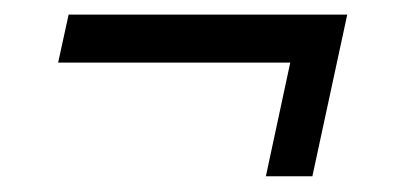

<svg xmlns="http://www.w3.org/2000/svg" viewBox="-20 -438 531 256"><path d="M334.5 -203 367 -354.5H57.5L71.5 -418.5H443L396.5 -203Z"/></svg>

Font: Besley* Narrow Medium
Style: Italic
Weight: 500
Width: 4
Italic angle: -13°
Designer: Owen Earl
Foundry: indestructible type*
Version: Version 3.000; ttfautohint (v1.8.3)